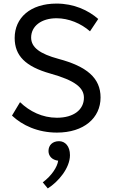

<svg xmlns="http://www.w3.org/2000/svg" viewBox="-20 -731 629 1073"><path d="M296 -629C364 -629 433 -600 483 -556L529 -625C473 -674 393 -711 296 -711C149 -711 62 -631 62 -519C62 -419 123 -359 261 -320C401 -281 449 -240 449 -185C449 -118 392 -73 298 -73C217 -73 146 -108 92 -160L47 -85C104 -31 191 10 298 10C449 10 542 -72 542 -186C542 -296 464 -360 307 -402C203 -430 154 -466 154 -521C154 -585 211 -629 296 -629ZM310 58C274 58 251 80 251 113C251 141 271 163 305 167C301 201 269 251 219 288L247 322C306 285 371 208 371 136C371 86 344 58 310 58Z"/></svg>

Font: Gully
Style: Regular
Weight: 400
Designer: jaikishan Patel
Foundry: MagicType
Version: Version 1.000;Glyphs 3.2 (3242)